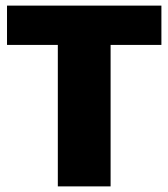

<svg xmlns="http://www.w3.org/2000/svg" viewBox="-20 -664 600 684"><path d="M186 0V-504H5V-644H555V-504H374V0Z"/></svg>

Font: Kanit
Style: Bold
Weight: 700
Designer: Katatrad Team
Foundry: CadsonDemak
Version: Version 2.000; ttfautohint (v1.8.3)